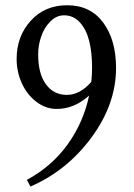

<svg xmlns="http://www.w3.org/2000/svg" viewBox="-20 -683 509 727"><path d="M95.2 23.4 82 -2Q177.2 -53.7 236.8 -137.2Q296.4 -220.7 317.4 -321.3Q261.2 -270.5 194.8 -270.5Q153.3 -270.5 117.9 -297.4Q82.5 -324.2 62.7 -367.7Q43 -411.1 43 -459.5Q43 -545.4 96.2 -604.2Q149.4 -663.1 234.4 -663.1Q322.3 -663.1 370.8 -597.4Q419.4 -531.7 419.4 -425.8Q419.4 -289.1 326.9 -163.1Q234.4 -37.1 95.2 23.4ZM124.5 -476.6Q124.5 -404.3 153.8 -364Q183.1 -323.7 233.4 -323.7Q282.7 -323.7 325.7 -373Q328.6 -399.9 328.6 -427.7Q328.6 -483.9 317.9 -527.3Q307.1 -570.8 282.7 -597.9Q258.3 -625 222.7 -625Q193.4 -625 170.2 -601.3Q147 -577.6 135.7 -544.2Q124.5 -510.7 124.5 -476.6Z"/></svg>

Font: Elstob 8pt
Style: Regular
Weight: 400
Designer: Peter S. Baker
Version: Version 1.015